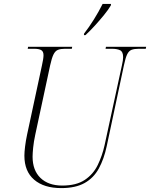

<svg xmlns="http://www.w3.org/2000/svg" viewBox="-20 -954 769 984"><path d="M294 10Q205 10 155 -33Q105 -76 105 -156Q105 -174 108.5 -203Q112 -232 119 -265L195 -619Q203 -654 203 -671Q203 -690 191.5 -697Q180 -704 155 -704H122L124 -714H350L348 -704H313Q291 -704 277 -698.5Q263 -693 254 -674.5Q245 -656 237 -619L161 -265Q153 -228 150 -198Q147 -168 147 -151Q147 -81 187.5 -42Q228 -3 299 -3Q371 -3 414.5 -32Q458 -61 481 -108.5Q504 -156 516 -210L605 -620Q611 -646 611 -661Q611 -689 595.5 -696.5Q580 -704 553 -704H521L523 -714H729L727 -704H692Q669 -704 655 -699Q641 -694 632 -676Q623 -658 615 -619L527 -205Q513 -139 486.5 -90.5Q460 -42 413.5 -16Q367 10 294 10ZM411 -782Q436 -814 461 -854Q486 -894 506 -934H549L548 -926Q535 -904 513 -877Q491 -850 466 -822.5Q441 -795 418 -774H410Z"/></svg>

Font: Noto Serif Display SemiCondensed ExtraLight
Style: Italic
Weight: 200
Width: 4
Italic angle: -12°
Designer: Monotype Design Team
Foundry: Monotype Imaging Inc.
Version: Version 2.009